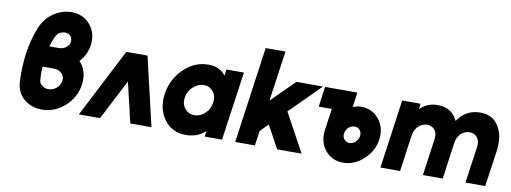

<svg xmlns="http://www.w3.org/2000/svg" viewBox="-59 -1037 3662 1375"><g transform="rotate(10 1772.0 -350.0)"><path d="M370 -712Q302 -712 240 -670Q181 -629 152 -561Q117 -476 100 -369Q93 -316 90.5 -260Q88 -204 92 -147Q100 -75 151 -32Q205 12 279 12Q374 12 447 -54Q520 -120 533 -216Q541 -271 523 -319Q517 -335 508 -349.5Q499 -364 486 -377Q496 -389 505 -401Q514 -413 521 -426Q540 -462 546 -502Q558 -590 507 -651Q456 -712 370 -712ZM348 -560Q376 -560 390 -543Q405 -525 401 -500Q398 -475 376 -460Q352 -443 325 -443H255Q262 -466 270 -487.5Q278 -509 284 -520Q289 -529 295 -536.5Q301 -544 310 -549Q329 -560 348 -560ZM233 -292H315Q349 -292 372 -270Q394 -250 390 -217Q386 -185 360 -162Q334 -140 300 -140Q276 -140 257 -154Q247 -161 241.5 -169Q236 -177 234 -188Q232 -206 231 -231.5Q230 -257 233 -292Z M548 0 805 -500H959L1076 0H922L853 -293L702 0Z M1533 -500 1527 -454Q1524 -458 1520.5 -461.5Q1517 -465 1514 -469Q1473 -512 1401 -512Q1299 -512 1222 -436Q1143 -358 1128 -250Q1113 -141 1170 -64Q1226 12 1328 12Q1402 12 1456 -30Q1460 -33 1463 -36Q1466 -39 1469 -42L1463 0H1589L1660 -500ZM1394 -362Q1437 -362 1462 -329Q1475 -314 1479.5 -294Q1484 -274 1481 -250Q1477 -227 1467.5 -207Q1458 -187 1441 -171Q1406 -138 1363 -138Q1319 -138 1293 -171Q1267 -204 1274 -250Q1281 -297 1316 -329Q1351 -362 1394 -362Z M1685 0H1828L1844 -108L1900 -165L1990 0H2168L2015 -280L2235 -500H2042L1875 -334L1927 -700H1783Z M2509 -257Q2534 -257 2547 -240Q2562 -221 2558 -196Q2555 -172 2535 -153Q2517 -135 2492 -135Q2467 -135 2453 -153Q2438 -171 2442 -196Q2446 -221 2465 -240Q2484 -257 2509 -257ZM2530 -405Q2514 -405 2499 -401.5Q2484 -398 2470 -392L2485 -500H2250L2230 -353H2325L2303 -196Q2291 -110 2339 -49Q2389 12 2471 12Q2552 12 2619 -49Q2653 -80 2672.5 -117Q2692 -154 2698 -196Q2710 -282 2661 -343Q2611 -405 2530 -405Z M3503 0 3540 -258Q3548 -314 3541 -360Q3534 -406 3512 -441Q3470 -512 3377 -512Q3286 -512 3227 -442Q3224 -437 3220 -432Q3216 -427 3213 -422Q3211 -427 3208.5 -431.5Q3206 -436 3203 -441Q3160 -512 3068 -512Q2997 -512 2949 -468Q2947 -466 2944.5 -463.5Q2942 -461 2940 -459L2945 -500H2811L2741 0H2884L2921 -265Q2928 -308 2955 -334Q2983 -360 3018 -360Q3053 -360 3074 -334Q3094 -308 3087 -265L3050 0H3194L3231 -265Q3237 -308 3264 -334Q3292 -360 3327 -360Q3362 -360 3383 -334Q3403 -308 3397 -265L3359 0Z"/></g></svg>

Font: Unageo
Style: ExtraBold-Italic
Weight: 800
Designer: Richard Sepsi
Foundry: Richard Sepsi
Version: Version 2.000